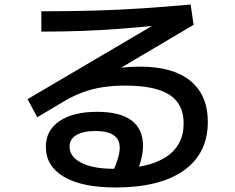

<svg xmlns="http://www.w3.org/2000/svg" viewBox="-20 -780 1040 850"><path d="M491 50Q344 50 263.5 3Q183 -44 183 -130Q183 -203 243.5 -244Q304 -285 410 -285Q511 -285 562 -247Q613 -209 613 -135Q613 -107 605.5 -76Q598 -45 582 -10L481 -22Q496 -57 503 -82Q510 -107 510 -126Q510 -200 403 -200Q348 -200 318 -182Q288 -164 288 -131Q288 -86 340 -59.5Q392 -33 479 -33Q634 -33 713.5 -84Q793 -135 793 -234Q793 -320 730 -360.5Q667 -401 535 -401Q481 -401 435 -394Q389 -387 348 -372Q307 -357 266 -333L145 -261L102 -341L685 -684L683 -668Q596 -659 510.5 -652.5Q425 -646 339 -643Q253 -640 163 -640V-730Q285 -730 394 -733Q503 -736 608.5 -743Q714 -750 824 -760L837 -670L343 -378L293 -428Q325 -441 363 -451.5Q401 -462 441.5 -469.5Q482 -477 522.5 -481Q563 -485 600 -485Q746 -485 823 -422Q900 -359 900 -240Q900 -101 794 -25.5Q688 50 491 50Z"/></svg>

Font: M PLUS 2 Medium
Style: Regular
Weight: 500
Designer: Coji Morishita
Foundry: UNDERFOREST DESIGN
Version: Version 1.001